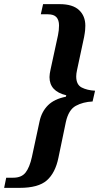

<svg xmlns="http://www.w3.org/2000/svg" viewBox="-71 -781 497 927"><path d="M-51 126 -41 77H-7Q33 77 52.5 52Q72 27 83 -23L120 -195Q130 -242 160.5 -272.5Q191 -303 247 -314L249 -321Q168 -340 168 -409Q168 -417 169.5 -426.5Q171 -436 173 -445L209 -611Q214 -635 214 -658Q214 -684 201.5 -698Q189 -712 160 -712H126L137 -761H217Q280 -761 310.5 -732.5Q341 -704 341 -657Q341 -647 340 -635.5Q339 -624 335 -602L301 -443Q297 -425 297 -412Q297 -372 323.5 -358.5Q350 -345 388 -343L376 -291Q330 -289 295 -270Q260 -251 247 -192L211 -19Q196 54 155 90Q114 126 24 126Z"/></svg>

Font: Noto Serif Tamil SemiCondensed SemiBold
Style: Italic
Weight: 600
Width: 4
Italic angle: -12°
Designer: Indian Type Foundry, Tom Grace, and the Monotype Design Team
Foundry: Monotype Imaging Inc.
Version: Version 2.003; ttfautohint (v1.8.4.7-5d5b)